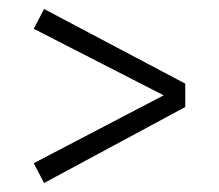

<svg xmlns="http://www.w3.org/2000/svg" viewBox="-20 -545 488 427"><path d="M392 -359V-307L78 -138L55 -182L344 -333L55 -481L78 -525Z"/></svg>

Font: Fira Sans Condensed Light
Style: Regular
Weight: 300
Width: 3
Designer: bBox Type GmbH & Carrois Corporate GbR & Edenspiekermann AG
Foundry: bBox Type GmbH & Carrois Corporate GbR & Edenspiekermann AG
Version: Version 4.301